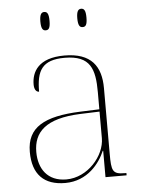

<svg xmlns="http://www.w3.org/2000/svg" viewBox="-53 -781 624 834"><g transform="rotate(-5 258.5 -364.0)"><path d="M332 -658C345 -658 352 -666 352 -698C352 -729 345 -738 332 -738C320 -738 312 -729 312 -698C312 -666 320 -658 332 -658ZM171 -658C184 -658 191 -666 191 -698C191 -729 184 -738 171 -738C159 -738 151 -729 151 -698C151 -666 159 -658 171 -658ZM198 10C296 10 350 -63 372 -115H374V0H466V-10H459C405 -10 401 -25 401 -100V-386C401 -481 359 -542 242 -542C127 -542 98 -482 98 -428C98 -409 105 -395 119 -395C119 -486 143 -532 242 -532C355 -532 373 -471 373 -371V-296L290 -293C132 -287 56 -245 56 -138C56 -39 106 10 198 10ZM204 -5C122 -5 84 -62 84 -135C84 -221 137 -277 288 -283L373 -286V-170C373 -94 298 -5 204 -5Z"/></g></svg>

Font: Noto Serif Display Thin
Style: Regular
Weight: 100
Designer: Monotype Design Team
Foundry: Monotype Imaging Inc.
Version: Version 2.009